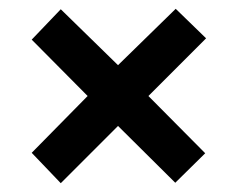

<svg xmlns="http://www.w3.org/2000/svg" viewBox="-20 -571 540 436"><path d="M118 -155 52 -224 179 -353 52 -481 118 -550 248 -423 379 -551 448 -484 317 -353 446 -223 378 -156 248 -285Z"/></svg>

Font: Noto Sans Mono ExtraCondensed
Style: Bold
Weight: 700
Width: 2
Designer: Monotype Design Team
Foundry: Monotype Imaging Inc.
Version: Version 2.014